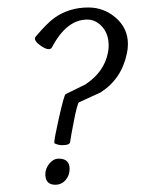

<svg xmlns="http://www.w3.org/2000/svg" viewBox="-20 -493 392 521"><path d="M327.1 -373.5Q327.1 -359.9 324.2 -347.7Q310.1 -278.8 252.9 -242.2Q223.6 -228.5 194.3 -215.3Q189.5 -211.4 180.2 -163.1Q171.9 -121.1 170.4 -107.9Q169.4 -99.1 149.4 -99.1Q139.6 -98.6 127.9 -104Q127.4 -105 127.4 -107.4Q127.4 -117.2 140.1 -173.8Q153.3 -232.4 157.7 -237.3Q184.6 -250.5 211.4 -263.7Q262.7 -297.4 272.9 -350.1Q274.9 -360.4 274.9 -368.7Q274.9 -400.9 257.3 -420.4Q239.7 -439.9 216.8 -439.9Q160.6 -439.9 121.1 -364.7Q114.7 -353 92.3 -367.7Q68.4 -383.8 77.1 -394Q108.4 -430.7 127.4 -444.3Q167.5 -472.7 219.7 -472.7Q261.2 -472.7 293 -445.8Q327.1 -417 327.1 -373.5ZM168.9 -34.7Q168.9 -17.1 158 -4.4Q147 8.3 129.9 8.3Q103 8.3 103 -20.5Q103 -35.6 114 -49.1Q125 -62.5 139.6 -62.5Q168.9 -62.5 168.9 -34.7Z"/></svg>

Font: Dai Banna SIL Light
Style: Oblique
Weight: 400
Italic angle: -11°
Designer: Victor Gaultney
Foundry: SIL International
Version: Version 2.000